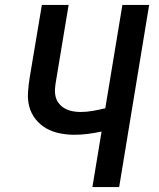

<svg xmlns="http://www.w3.org/2000/svg" viewBox="-20 -755 640 775"><path d="M353 0 390 -224Q362 -218 334.5 -214.5Q307 -211 280 -211Q250 -211 220.5 -217Q191 -223 166.5 -237Q142 -251 124 -273.5Q106 -296 98.5 -323.5Q91 -351 93 -382Q95 -413 100 -443L149 -735H257L206 -428Q203 -412 202 -395Q201 -378 205 -363Q209 -348 219 -336Q229 -324 243 -316.5Q257 -309 273 -306Q289 -303 305 -303Q330 -303 355 -307.5Q380 -312 405 -318L474 -735H582L461 0Z"/></svg>

Font: Iosevka SS04 Semibold Extended
Style: Italic
Weight: 600
Width: 7
Italic angle: -9°
Monospace: yes
Designer: Belleve Invis
Foundry: Belleve Invis
Version: Version 19.0.0; ttfautohint (v1.8.4)